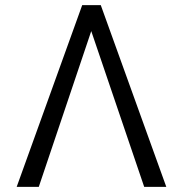

<svg xmlns="http://www.w3.org/2000/svg" viewBox="-20 -727 712 747"><path d="M335 -606 130.9 0H44.9L299.8 -707H372.1L627 0H541Z"/></svg>

Font: Pretendard JP Light
Style: Regular
Weight: 300
Designer: Base glyphs from Inter by Rasmus Andersson; Hangeul glyphs from Noto Sans CJK(Source Han Sans) by Jang Soo-young and Kan
Foundry: Kil Hyung-jin
Version: Version 1.309